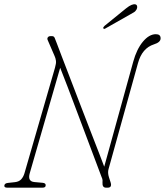

<svg xmlns="http://www.w3.org/2000/svg" viewBox="-25 -867 762 887"><path d="M112.5 -67Q101.5 -29 133.5 -26L172 -22.5Q187 -21 186 -10.5Q186 0 171 0H9Q-6 0 -5 -9.5Q-4 -20.5 12 -22L44 -25.5Q62.5 -27.5 72.8 -38.5Q83 -49.5 88 -66.5L229 -554Q235 -574.5 233.5 -586Q232 -597.5 227.5 -607.5L195.5 -681.5Q192 -689 196 -694.5Q200 -700 207.5 -700H216Q224 -700 227.5 -692.2Q231 -684.5 237 -668Q243 -651.5 259.8 -607.8Q276.5 -564 299.5 -504.5Q322.5 -445 347.2 -380.2Q372 -315.5 395 -256.5Q418 -197.5 434.5 -154.8Q451 -112 456.5 -97L590.5 -582Q606.5 -640 635.2 -674.5Q664 -709 695 -709Q717 -709 717 -690Q717 -671.5 686 -662Q631.5 -644.5 612.5 -575.5L476.5 -86Q471.5 -69 478.5 -47.5L486 -24.5Q493.5 0 472.5 0H465Q447 0 448.5 -23.5Q449.5 -36 447.5 -41Q445.5 -46 443 -52.5Q431.5 -83 413.5 -131Q395.5 -179 373.8 -236.5Q352 -294 330 -352.8Q308 -411.5 288 -464Q268 -516.5 253 -554ZM557 -828Q572.5 -840.5 583 -844.5Q593.5 -848.5 600 -847Q607 -845.5 608.5 -838.2Q610 -831 606 -823.5Q600.5 -814 592.8 -809.8Q585 -805.5 574 -799L461 -735Q455 -731.5 452.5 -736Q451 -738.5 453.2 -742Q455.5 -745.5 458.5 -748Z"/></svg>

Font: Fraunces144ptSuperSoftThinItalic
Style: Italic
Weight: 100
Italic angle: -16°
Version: Version 1.000;[0bf87f6ff]